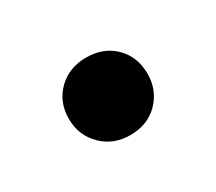

<svg xmlns="http://www.w3.org/2000/svg" viewBox="-45 -475 309 275"><g transform="rotate(-30 110.0 -337.0)"><path d="M110 -273Q82 -273 63.5 -291.5Q45 -310 45 -337Q45 -365 63.5 -383Q82 -401 110 -401Q139 -401 157 -383Q175 -365 175 -337Q175 -310 157 -291.5Q139 -273 110 -273Z"/></g></svg>

Font: DM Sans 12pt Medium
Style: Regular
Weight: 500
Version: Version 4.004;gftools[0.9.30]